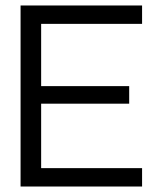

<svg xmlns="http://www.w3.org/2000/svg" viewBox="-20 -680 564 700"><path d="M55 0V-660H498V-593H130V-366H451V-302H130V-67H498V0Z"/></svg>

Font: Bricolage Grotesque 48pt Light
Style: Regular
Weight: 300
Designer: Mathieu Triay
Foundry: Atelier Triay
Version: Version 1.000; ttfautohint (v1.8.4.7-5d5b);gftools[0.9.32]